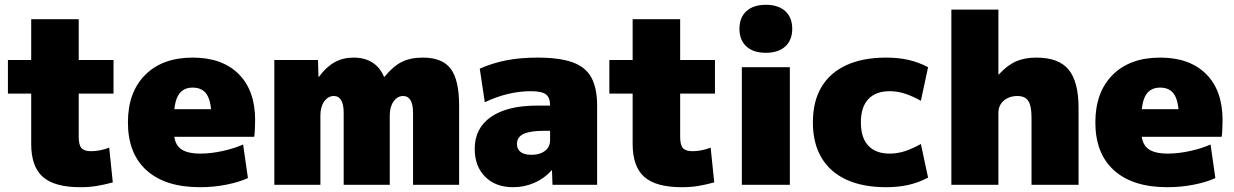

<svg xmlns="http://www.w3.org/2000/svg" viewBox="-20 -770 5140 800"><path d="M315 10Q207 10 158.5 -33Q110 -76 110 -170V-380H13V-520H110V-690H308V-520H453V-380H308V-200Q308 -166 319.5 -153Q331 -140 360 -140Q378 -140 398 -144Q418 -148 435 -155L450 -10Q413 0 382 5Q351 10 315 10Z M813 10Q669 10 591 -60Q513 -130 513 -260Q513 -386 585 -458Q657 -530 783 -530Q906 -530 974.5 -461.5Q1043 -393 1043 -270Q1043 -252 1042 -230Q1041 -208 1039 -200H623V-315H884L861 -280Q861 -345 842.5 -375Q824 -405 783 -405Q743 -405 724 -375Q705 -345 705 -280V-220Q705 -173 731 -151.5Q757 -130 815 -130Q859 -130 908.5 -141Q958 -152 993 -168L1013 -28Q976 -11 923 -0.5Q870 10 813 10Z M1123 0V-520H1305L1307 -450H1309Q1339 -491 1374 -510.5Q1409 -530 1453 -530Q1499 -530 1531 -510Q1563 -490 1580 -450H1582Q1618 -494 1654 -512Q1690 -530 1742 -530Q1823 -530 1858 -483.5Q1893 -437 1893 -330V0H1701V-300Q1701 -335 1690.5 -352.5Q1680 -370 1660 -370Q1636 -370 1620 -347.5Q1604 -325 1604 -290V0H1412V-300Q1412 -335 1401.5 -352.5Q1391 -370 1371 -370Q1347 -370 1331 -347.5Q1315 -325 1315 -290V0Z M2118 10Q2045 10 2001.5 -33.5Q1958 -77 1958 -150Q1958 -236 2026 -283Q2094 -330 2218 -330H2272Q2272 -364 2254.5 -377Q2237 -390 2192 -390Q2145 -390 2096.5 -378.5Q2048 -367 2000 -344L1979 -484Q2034 -508 2091.5 -519Q2149 -530 2219 -530Q2311 -530 2365.5 -510.5Q2420 -491 2444 -447Q2468 -403 2468 -330V0H2282L2280 -60H2278Q2249 -27 2207 -8.5Q2165 10 2118 10ZM2194 -125Q2218 -125 2235.5 -132.5Q2253 -140 2262.5 -153.5Q2272 -167 2272 -185V-225H2248Q2189 -225 2161.5 -212Q2134 -199 2134 -170Q2134 -148 2149.5 -136.5Q2165 -125 2194 -125Z M2821 10Q2713 10 2664.5 -33Q2616 -76 2616 -170V-380H2519V-520H2616V-690H2814V-520H2959V-380H2814V-200Q2814 -166 2825.5 -153Q2837 -140 2866 -140Q2884 -140 2904 -144Q2924 -148 2941 -155L2956 -10Q2919 0 2888 5Q2857 10 2821 10Z M3071 0V-490H3271V0ZM3171 -550Q3119 -550 3090 -576.5Q3061 -603 3061 -650Q3061 -697 3090 -723.5Q3119 -750 3171 -750Q3223 -750 3252 -723.5Q3281 -697 3281 -650Q3281 -603 3252 -576.5Q3223 -550 3171 -550Z M3672 10Q3575 10 3506.5 -21.5Q3438 -53 3402.5 -113.5Q3367 -174 3367 -260Q3367 -347 3402.5 -407Q3438 -467 3506.5 -498.5Q3575 -530 3672 -530Q3723 -530 3765 -520.5Q3807 -511 3847 -490L3817 -350Q3781 -370 3750 -380Q3719 -390 3687 -390Q3629 -390 3598 -357Q3567 -324 3567 -260Q3567 -196 3598 -163Q3629 -130 3687 -130Q3719 -130 3750 -140Q3781 -150 3817 -170L3847 -30Q3807 -9 3765 0.5Q3723 10 3672 10Z M3944 0V-730H4140V-460H4142Q4177 -498 4213 -514Q4249 -530 4299 -530Q4391 -530 4432.5 -480Q4474 -430 4474 -320V0H4278V-280Q4278 -329 4264.5 -349.5Q4251 -370 4219 -370Q4196 -370 4178 -361Q4160 -352 4150 -336.5Q4140 -321 4140 -300V0Z M4844 10Q4700 10 4622 -60Q4544 -130 4544 -260Q4544 -386 4616 -458Q4688 -530 4814 -530Q4937 -530 5005.5 -461.5Q5074 -393 5074 -270Q5074 -252 5073 -230Q5072 -208 5070 -200H4654V-315H4915L4892 -280Q4892 -345 4873.5 -375Q4855 -405 4814 -405Q4774 -405 4755 -375Q4736 -345 4736 -280V-220Q4736 -173 4762 -151.5Q4788 -130 4846 -130Q4890 -130 4939.5 -141Q4989 -152 5024 -168L5044 -28Q5007 -11 4954 -0.5Q4901 10 4844 10Z"/></svg>

Font: M PLUS 2 Thin Black
Style: Regular
Weight: 900
Version: Version 1.001